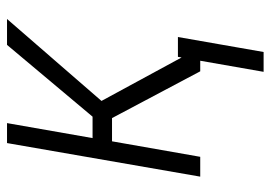

<svg xmlns="http://www.w3.org/2000/svg" viewBox="-128 -440 742 525"><g transform="rotate(-90 242.5 -177.0)"><path d="M182.6 -241.2H119.1L76.7 0H22.5L114.3 -528.3H168.9L127.9 -294.4H186.5L382.8 -528.3H453.6L229.5 -270L376 0H310.5ZM363.3 173.3H309.1L350.1 -61H404.3Z"/></g></svg>

Font: MAUL Condensed Light Italic
Style: Light Italic
Weight: 300
Italic angle: -12°
Designer: MAUL
Version: Version 1.0; 2020; ttfautohint (v1.8.3)